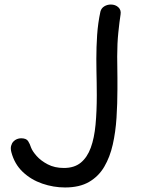

<svg xmlns="http://www.w3.org/2000/svg" viewBox="-20 -811 642 847"><path d="M423 -760Q427 -775 440 -783Q453 -791 469 -791Q489 -791 502 -779Q515 -767 512 -748Q507 -716 502 -667.5Q497 -619 497 -562Q497 -540 497.5 -516Q498 -492 498 -467.5Q498 -443 498 -417Q498 -354 494 -291.5Q490 -229 477.5 -173.5Q465 -118 440 -75.5Q415 -33 373 -8.5Q331 16 267 16Q216 16 166.5 -1Q117 -18 80.5 -52.5Q44 -87 30 -140Q26 -156 29 -167.5Q32 -179 39 -186.5Q46 -194 55 -197.5Q64 -201 73 -201Q96 -201 104 -188.5Q112 -176 117 -160Q123 -144 141.5 -123Q160 -102 190.5 -86Q221 -70 262 -70Q308 -70 336.5 -93.5Q365 -117 380.5 -159.5Q396 -202 401.5 -261Q407 -320 407 -391Q407 -420 406.5 -446.5Q406 -473 405.5 -499Q405 -525 405 -551Q405 -604 408.5 -656.5Q412 -709 423 -760Z"/></svg>

Font: Playpen Sans
Style: Regular
Weight: 400
Designer: Laura Meseguer, Veronika Burian, José Scaglione, Kostas Bartsokas, Vera Evstafieva, Tom Grace, Yorlmar Campos
Foundry: TypeTogether
Version: Version 2.000